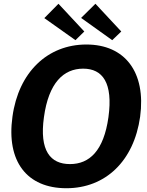

<svg xmlns="http://www.w3.org/2000/svg" viewBox="-20 -988 778 1018"><path d="M332 10C539 10 690 -134 723 -369C755 -606 642 -752 438 -752C232 -752 78 -605 46 -369C13 -133 122 10 332 10ZM215 -892 380 -775 427 -821 290 -968ZM410 -893 575 -775 623 -821 486 -968ZM351 -118C247 -118 188 -189 213 -367C238 -549 317 -624 421 -624C524 -624 580 -549 555 -367C530 -188 454 -118 351 -118Z"/></svg>

Font: Cheyenne Sans
Style: Bold Italic
Weight: 700
Italic angle: -8.13011°
Designer: The Public Sans project authors (U.S. Web Design System), Libre Franklin designed by Pablo Impallari and Rodrigo Fuenzal
Foundry: The Cheyenne Sans Project Authors
Version: Version 2.007